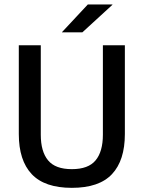

<svg xmlns="http://www.w3.org/2000/svg" viewBox="-20 -846 657 878"><path d="M308.5 13Q184 13 125 -49.8Q66 -112.5 66 -233V-639H166.5V-230Q166.5 -153 199.8 -112.8Q233 -72.5 308.5 -72.5Q384 -72.5 417.2 -112.8Q450.5 -153 450.5 -230V-639H551V-233Q551 -112.5 492.2 -49.8Q433.5 13 308.5 13ZM263.5 -699 381.5 -825.5H494V-824L356.5 -698H263.5Z"/></svg>

Font: Anek Kannada Medium Medium
Style: Regular
Weight: 500
Version: Version 1.003